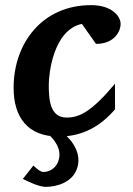

<svg xmlns="http://www.w3.org/2000/svg" viewBox="-20 -520 520 748"><path d="M69 177C90 188 133 208 158 208C201 208 259 191 279 140C301 81 263 28 227 -1H164C192 23 225 63 206 111C196 136 172 150 149 150C136 150 119 133 110 125ZM450 -426C450 -458 414 -500 335 -500C144 -500 33 -351 33 -178C33 -64 87 12 209 12C304 12 373 -30 428 -94V-194C338 -86 290 -62 240 -62C176 -62 170 -128 170 -189C170 -230 186 -402 299 -427L354 -349C429 -349 450 -402 450 -426Z"/></svg>

Font: Veleka
Style: Bold Italic
Weight: 700
Italic angle: -12°
Designer: Stefan Peev, Context Ltd, 2016; SIL International, 1997-2014.
Foundry: Stefan Peev, Context Ltd, 2016
Version: Version 5.000